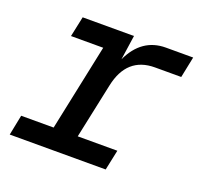

<svg xmlns="http://www.w3.org/2000/svg" viewBox="-99 -644 797 756"><g transform="rotate(20 300.0 -266.0)"><path d="M13 0 30 -85H166L242 -447H107L125 -532H340L325 -429Q373 -532 474 -532H588L570 -444H460Q343 -444 316 -316L267 -85H433L415 0Z"/></g></svg>

Font: Geist Mono Medium
Style: Italic
Weight: 500
Italic angle: -12°
Monospace: yes
Designer: Basement.studio, Andrés Briganti, Mateo Zaragoza
Foundry: Basement.studio, Vercel, Andrés Briganti, Guido Ferreyra, Mateo Zaragoza
Version: Version 1.500; ttfautohint (v1.8.4.7-5d5b)